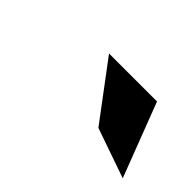

<svg xmlns="http://www.w3.org/2000/svg" viewBox="-39 -869 396 396"><g transform="rotate(45 159.0 -671.0)"><path d="M116 -752 209 -628 318 -590 256 -752Z"/></g></svg>

Font: Charger Sport
Style: BlkExtObl
Weight: 900
Designer: Jasper
Foundry: Cannot Into Space Fonts
Version: Version 1.1